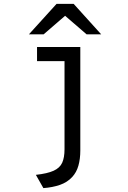

<svg xmlns="http://www.w3.org/2000/svg" viewBox="-20 -752 656 985"><path d="M202.5 213 164 145Q223 138.5 255 124Q287 109.5 299 83Q311 56.5 311 13.5V-511H392V20.5Q392 63.5 382.2 98Q372.5 132.5 350 156.5Q325 183.5 287.5 196.5Q250 209.5 202.5 213ZM170 -438.5V-511H365V-438.5ZM128.5 -576 270 -732H358L499 -576H424L314 -671L204 -576Z"/></svg>

Font: Overpass Mono Light
Style: Regular
Weight: 400
Monospace: yes
Version: Version 4.000